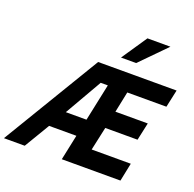

<svg xmlns="http://www.w3.org/2000/svg" viewBox="-199 -1090 1262 1250"><g transform="rotate(20 432.0 -465.0)"><path d="M357.9 0 395 -175.8H206.1L101.1 0H-43L363.8 -675.8H907.2L880.9 -554.2H609.9L580.1 -410.2H804.2L777.8 -288.1H554.2L519 -126H790L764.2 0ZM475.1 -554.2H425.8L277.8 -296.9H420.9ZM598.6 -753.9H493.7L612.8 -930.2H772Z"/></g></svg>

Font: Lorenzo Sans
Style: Bold Italic
Weight: 700
Italic angle: -12°
Foundry: Intel Corporation
Version: Version 1.00; ttfautohint (v1.5)